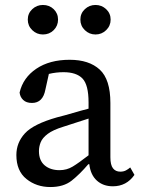

<svg xmlns="http://www.w3.org/2000/svg" viewBox="-20 -740 570 774"><path d="M435 11Q396 11 370.5 -12Q345 -35 340 -78H336Q301 -37 268.5 -11.5Q236 14 183 14Q127 14 86.5 -18.5Q46 -51 46 -115Q46 -165 80.5 -202.5Q115 -240 210 -267Q242 -275 274 -284.5Q306 -294 337 -302V-327Q337 -398 312.5 -423.5Q288 -449 236 -449Q206 -449 177 -442L163 -379Q153 -325 109 -325Q86 -325 73.5 -337Q61 -349 59 -367Q73 -427 126.5 -463Q180 -499 261 -499Q339 -499 382 -459.5Q425 -420 425 -325V-106Q425 -75 435.5 -61.5Q446 -48 465 -48Q478 -48 487.5 -53Q497 -58 505 -65L522 -35Q490 11 435 11ZM137 -131Q137 -93 160 -73.5Q183 -54 220 -54Q249 -54 273 -68.5Q297 -83 337 -114V-262L235 -229Q193 -216 172 -200Q151 -184 144 -166.5Q137 -149 137 -131ZM153 -601Q128 -601 110 -618.5Q92 -636 92 -661Q92 -686 110 -703Q128 -720 153 -720Q179 -720 196.5 -703Q214 -686 214 -661Q214 -636 196.5 -618.5Q179 -601 153 -601ZM365 -601Q340 -601 322 -618.5Q304 -636 304 -661Q304 -686 322 -703Q340 -720 365 -720Q390 -720 408 -703Q426 -686 426 -661Q426 -636 408 -618.5Q390 -601 365 -601Z"/></svg>

Font: Source Serif 4 SmText
Style: Regular
Weight: 400
Designer: Frank Grießhammer
Foundry: Adobe
Version: Version 4.005;hotconv 1.1.0;makeotfexe 2.6.0